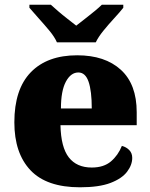

<svg xmlns="http://www.w3.org/2000/svg" viewBox="-20 -786 638 816"><path d="M320 10Q178 10 109.5 -62.5Q41 -135 41 -266Q41 -407 111 -479Q181 -551 308 -551Q426 -551 493.5 -489.5Q561 -428 561 -309V-254H237Q239 -160 272.5 -117Q306 -74 370 -74Q421 -74 451.5 -100Q482 -126 498 -166Q517 -161 529.5 -148Q542 -135 542 -115Q542 -85 520 -56Q498 -27 449.5 -8.5Q401 10 320 10ZM370 -325Q370 -399 356.5 -438.5Q343 -478 313 -478Q281 -478 260 -439Q239 -400 239 -325ZM222 -606Q212 -629 190 -655.5Q168 -682 144.5 -708Q121 -734 105 -753V-766H196Q207 -756 226.5 -739Q246 -722 267.5 -705.5Q289 -689 304 -677Q319 -689 340.5 -705.5Q362 -722 382.5 -739Q403 -756 413 -766H504V-753Q489 -734 465 -708Q441 -682 419.5 -655.5Q398 -629 387 -606Z"/></svg>

Font: Noto Serif Gujarati Black
Style: Regular
Weight: 900
Version: Version 2.102